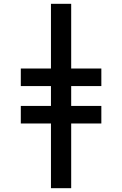

<svg xmlns="http://www.w3.org/2000/svg" viewBox="-20 -843 640 1006"><path d="M247 143V-196H89V-288H247V-392H89V-484H247V-823H353V-484H511V-392H353V-288H511V-196H353V143Z"/></svg>

Font: Iosevka Etoile Semibold
Style: Regular
Weight: 600
Designer: Belleve Invis
Foundry: Belleve Invis
Version: Version 22.1.2; ttfautohint (v1.8.4)